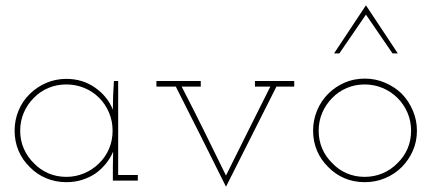

<svg xmlns="http://www.w3.org/2000/svg" viewBox="-20 -680 1625 723"><path d="M499 0V-21H425V-375H409Q407 -348 406 -321Q405 -294 405 -267Q385 -317 338 -350Q291 -383 230 -383Q189 -383 153.5 -367.5Q118 -352 92 -326Q65 -300 50 -264Q35 -228 35 -188Q35 -147 50 -112Q65 -77 92 -51Q118 -24 153.5 -9Q189 6 230 6Q261 6 288.5 -2.5Q316 -11 340 -27Q362 -43 379 -64Q396 -85 406 -109Q406 -94 405.5 -80Q405 -66 405 -51V0ZM230 -362Q265 -362 297 -349Q329 -336 353 -312Q377 -288 390.5 -256Q404 -224 404 -188Q404 -151 390.5 -119.5Q377 -88 353 -65Q329 -41 297 -27.5Q265 -14 230 -14Q193 -14 162 -27.5Q131 -41 108 -65Q84 -88 70 -119.5Q56 -151 56 -188Q56 -224 69.5 -255.5Q83 -287 107 -311Q130 -335 161.5 -348.5Q193 -362 230 -362Z M1021 -354H1088V-375H940V-354H998Q955 -268 912.5 -183Q870 -98 831 -19Q790 -103 748.5 -187Q707 -271 664 -354H736V-375H569V-354H642Q690 -259 737 -165.5Q784 -72 831 23Q879 -72 926 -165.5Q973 -259 1021 -354Z M1493 -51Q1519 -77 1534.5 -112Q1550 -147 1550 -188Q1550 -228 1534.5 -264Q1519 -300 1493 -327Q1466 -353 1430 -368.5Q1394 -384 1354 -384Q1312 -384 1277 -368.5Q1242 -353 1216 -327Q1189 -300 1174 -264Q1159 -228 1159 -188Q1159 -147 1174 -112Q1189 -77 1216 -51Q1242 -24 1277 -9Q1312 6 1354 6Q1394 6 1430 -9Q1466 -24 1493 -51ZM1231 -66Q1207 -89 1193.5 -120Q1180 -151 1180 -188Q1180 -224 1193.5 -255.5Q1207 -287 1231 -311Q1254 -335 1285.5 -348.5Q1317 -362 1353 -362Q1389 -362 1421 -348.5Q1453 -335 1477 -311Q1501 -287 1514.5 -255.5Q1528 -224 1528 -188Q1528 -151 1514.5 -120Q1501 -89 1477 -66Q1453 -41 1421 -27.5Q1389 -14 1353 -14Q1317 -14 1285.5 -27.5Q1254 -41 1231 -66ZM1258 -479Q1283 -515 1308 -552Q1333 -589 1358 -625Q1383 -589 1408 -552Q1433 -515 1458 -479H1478Q1448 -524 1418 -569.5Q1388 -615 1358 -660Q1328 -615 1298 -569.5Q1268 -524 1238 -479Z"/></svg>

Font: Josefin Slab Thin ExtraLight
Style: Regular
Weight: 250
Version: Version 2.000